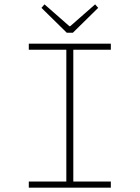

<svg xmlns="http://www.w3.org/2000/svg" viewBox="-20 -860 640 880"><path d="M112 0V-28H284V-632H112V-660H488V-632H316V-28H488V0ZM286 -710 170 -824 184 -840 298 -740H302L416 -840L430 -824L314 -710Z"/></svg>

Font: Source Code Pro ExtraLight
Style: Regular
Weight: 200
Monospace: yes
Designer: Paul D. Hunt, Teo Tuominen
Foundry: Adobe Systems Incorporated
Version: Version 2.030;PS 1.000;hotconv 16.6.51;makeotf.lib2.5.65220